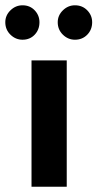

<svg xmlns="http://www.w3.org/2000/svg" viewBox="-47 -705 368 725"><path d="M72 0V-477H205V0ZM-27 -621Q-27 -647 -7.5 -666Q12 -685 38 -685Q66 -685 84 -666Q102 -647 102 -621Q102 -593 84 -574Q66 -555 38 -555Q12 -555 -7.5 -574Q-27 -593 -27 -621ZM171 -621Q171 -647 190.5 -666Q210 -685 236 -685Q264 -685 282.5 -666Q301 -647 301 -621Q301 -593 282.5 -574Q264 -555 236 -555Q210 -555 190.5 -574Q171 -593 171 -621Z"/></svg>

Font: Mukta Mahee
Style: Bold
Weight: 700
Designer: Shuchita Grover, Noopur Datye, Girish Dalvi, Yashodeep Gholap
Foundry: Ek Type
Version: Version 2.538;PS 1.000;hotconv 16.6.51;makeotf.lib2.5.65220;